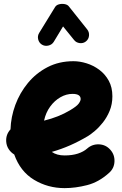

<svg xmlns="http://www.w3.org/2000/svg" viewBox="-20 -885 622 981"><path d="M537.6 -2Q485.4 45.4 425.5 60.8Q365.7 76.2 310.1 76.2Q224.6 76.2 154.1 33.7Q83.5 -8.8 52.7 -95.7Q35.6 -106 24.4 -123Q13.2 -140.1 11.7 -161.6Q9.3 -197.8 33.7 -224.1Q35.6 -287.1 58.3 -348.9Q81.1 -410.6 122.8 -461.2Q164.6 -511.7 223.1 -542Q281.7 -572.3 355.5 -572.3Q387.7 -572.3 422.4 -561.5Q457 -550.8 487.1 -528.6Q517.1 -506.3 535.6 -472.7Q554.2 -439 554.2 -393.1Q554.2 -352.5 540.3 -318.8Q526.4 -285.2 505.6 -259Q484.9 -232.9 464.1 -215.6Q443.4 -198.2 429.7 -189.9Q384.8 -163.1 338.9 -142.8Q293 -122.6 244.6 -108.9Q270 -90.8 310.1 -90.8Q349.1 -90.8 378.2 -100.3Q407.2 -109.9 425.3 -126Q451.2 -148.9 485.8 -147.5Q520.5 -146 543.5 -120.1Q566.4 -94.7 564.9 -59.8Q563.5 -24.9 537.6 -2ZM350.6 -405.3Q318.8 -405.3 288.8 -388.2Q258.8 -371.1 236.3 -340.3Q213.9 -309.6 205.1 -268.6Q280.3 -287.1 337.4 -321.3Q372.1 -341.8 382.1 -355.7Q392.1 -369.6 392.1 -378.9Q392.1 -405.3 350.6 -405.3ZM193.8 -657.2Q179.2 -666.5 175 -684.1Q170.9 -701.7 180.2 -716.8L261.2 -848.6Q267.6 -859.4 281.7 -863Q295.9 -866.7 310.5 -864Q325.2 -861.3 332 -852.1L425.8 -734.4Q436.5 -720.7 434.8 -702.6Q433.1 -684.6 418.9 -673.3Q405.3 -662.6 387.2 -664.8Q369.1 -667 358.4 -680.7L302.2 -750L254.4 -670.9Q245.1 -656.2 227.1 -652.1Q209 -647.9 193.8 -657.2Z"/></svg>

Font: Mikhak-FD Black
Style: Regular
Weight: 900
Designer: Amin Abedi
Version: Version 3.2